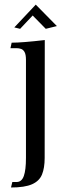

<svg xmlns="http://www.w3.org/2000/svg" viewBox="-20 -603 294 852"><path d="M28.8 229 34.7 204.6H53.7Q76.2 204.6 85.7 178Q95.2 151.4 95.2 98.1V-337.4Q95.2 -360.8 89.1 -371.8Q83 -382.8 73.5 -386Q64 -389.2 53.7 -389.2H26.4L31.7 -413.6Q78.6 -413.6 178.7 -425.3L178.2 98.1Q178.2 142.1 166.5 171.1Q154.8 200.2 122.3 214.6Q89.8 229 28.8 229ZM183.1 -475.1 125 -534.2 69.3 -475.1 43.5 -481.4 138.7 -582.5 232.4 -487.3Z"/></svg>

Font: Quaaykop
Style: Regular
Weight: 400
Designer: Tup Wanders
Foundry: Free font, DO NOT SELL
Version: Version 1.00;July 31, 2023;FontCreator 11.5.0.2430 64-bit